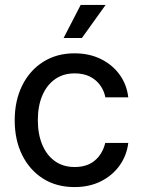

<svg xmlns="http://www.w3.org/2000/svg" viewBox="-20 -758 585 790"><path d="M286.6 11.7Q211.9 11.7 156.7 -23.4Q101.6 -58.6 71 -120.6Q40.5 -182.6 40.5 -262.7Q40.5 -343.8 71.3 -406Q102.1 -468.3 157.5 -503.4Q212.9 -538.6 286.6 -538.6Q346.7 -538.6 394 -515.6Q441.4 -492.7 471.4 -451.9Q501.5 -411.1 507.8 -357.4H413.6Q408.2 -385.3 391.8 -407.7Q375.5 -430.2 349.4 -443.1Q323.2 -456.1 287.1 -456.1Q240.7 -456.1 206.8 -432.4Q172.9 -408.7 154.3 -365.5Q135.7 -322.3 135.7 -263.7Q135.7 -205.6 154.1 -162.1Q172.4 -118.7 206.3 -94.7Q240.2 -70.8 287.1 -70.8Q338.9 -70.8 370.4 -97.7Q401.9 -124.5 413.1 -169.9H507.8Q501.5 -118.2 472.2 -77.1Q442.9 -36.1 395.5 -12.2Q348.1 11.7 286.6 11.7ZM241.7 -601.6 312 -737.8H414.6L316.9 -601.6Z"/></svg>

Font: Inter Cardless Tabular
Style: Regular
Weight: 400
Designer: Rasmus Andersson
Foundry: rsms
Version: Version 4.000;git-4fc901f